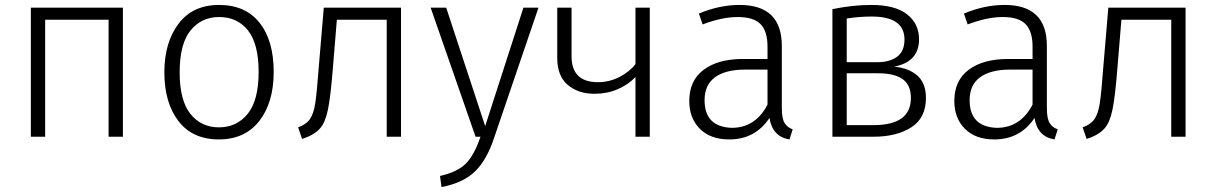

<svg xmlns="http://www.w3.org/2000/svg" viewBox="-20 -554 4929 778"><path d="M478 0H420V-474H163V0H105V-523H478Z M867 11Q760 11 703 -63.5Q646 -138 646 -261Q646 -382 703.5 -458Q761 -534 868 -534Q974 -534 1031.5 -462Q1089 -390 1089 -263Q1089 -138 1030.5 -63.5Q972 11 867 11ZM867 -38Q939 -38 983.5 -92.5Q1028 -147 1028 -263Q1028 -376 985 -430.5Q942 -485 868 -485Q796 -485 752 -430.5Q708 -376 708 -261Q708 -147 751.5 -92.5Q795 -38 867 -38Z M1204 9 1188 -38Q1220 -49 1235.5 -71Q1251 -93 1257.5 -136Q1264 -179 1272 -286L1292 -523H1605V0H1547V-474H1345L1329 -280Q1320 -164 1309 -110.5Q1298 -57 1277 -34Q1254 -7 1204 9Z M1769 204 1763 159Q1834 143 1868 108.5Q1902 74 1927 0H1907L1725 -523H1788L1946 -43L2101 -523H2162L1983 2Q1954 92 1906 139.5Q1858 187 1769 204Z M2613 0H2555V-242Q2526 -211 2483 -192.5Q2440 -174 2389 -174Q2323 -174 2280.5 -210Q2238 -246 2238 -319V-523H2296V-326Q2296 -221 2403 -221Q2449 -221 2490 -242Q2531 -263 2555 -294V-523H2613Z M3179 11Q3110 0 3098 -76Q3040 11 2935 11Q2859 11 2816 -32Q2773 -75 2773 -145Q2773 -228 2831.5 -271.5Q2890 -315 2990 -315H3090V-365Q3090 -427 3062 -456Q3034 -485 2969 -485Q2906 -485 2827 -455L2812 -499Q2895 -534 2977 -534Q3148 -534 3148 -368V-116Q3148 -73 3159.5 -55Q3171 -37 3192 -30ZM2945 -36Q3041 -36 3090 -130V-272H2999Q2920 -272 2877.5 -241Q2835 -210 2835 -148Q2835 -40 2945 -36Z M3520 0H3353V-517Q3436 -534 3511 -534Q3607 -534 3655.5 -496Q3704 -458 3704 -395Q3704 -303 3603 -284Q3664 -278 3698 -247Q3732 -216 3732 -157Q3732 -76 3672.5 -38Q3613 0 3520 0ZM3535 -302Q3585 -302 3615 -324Q3645 -346 3645 -394Q3645 -487 3512 -487Q3462 -487 3411 -479V-302ZM3520 -47Q3671 -47 3671 -157Q3671 -209 3638 -233Q3605 -257 3539 -257H3411V-47Z M4253 11Q4184 0 4172 -76Q4114 11 4009 11Q3933 11 3890 -32Q3847 -75 3847 -145Q3847 -228 3905.5 -271.5Q3964 -315 4064 -315H4164V-365Q4164 -427 4136 -456Q4108 -485 4043 -485Q3980 -485 3901 -455L3886 -499Q3969 -534 4051 -534Q4222 -534 4222 -368V-116Q4222 -73 4233.5 -55Q4245 -37 4266 -30ZM4019 -36Q4115 -36 4164 -130V-272H4073Q3994 -272 3951.5 -241Q3909 -210 3909 -148Q3909 -40 4019 -36Z M4383 9 4367 -38Q4399 -49 4414.5 -71Q4430 -93 4436.5 -136Q4443 -179 4451 -286L4471 -523H4784V0H4726V-474H4524L4508 -280Q4499 -164 4488 -110.5Q4477 -57 4456 -34Q4433 -7 4383 9Z"/></svg>

Font: Trujillo Light
Style: Regular
Weight: 300
Designer: Fira Sans original fonts by bBox Type GmbH, Carrois Corporate GbR, & Edenspiekermann AG / Changes by Cristiano Sobral
Foundry: Fira Sans original fonts by bBox Type GmbH, Carrois Corporate GbR, & Edenspiekermann AG / Changes by Cristiano Sobral
Version: Version 4.301;July 28, 2020;FontCreator 13.0.0.2655 64-bit